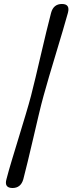

<svg xmlns="http://www.w3.org/2000/svg" viewBox="-20 -795 364 964"><path d="M135.5 -313Q145.5 -351 158.5 -406Q171.5 -461 185.5 -521Q199.5 -581 212.8 -636.2Q226 -691.5 236.5 -730.5Q248.5 -775 291 -775Q333 -775 321 -730.5Q311.5 -695 295.2 -640.8Q279 -586.5 260.8 -525.8Q242.5 -465 225.8 -408.8Q209 -352.5 198.5 -313Q187.5 -273.5 174.2 -217.2Q161 -161 146.8 -100.2Q132.5 -39.5 119.5 15Q106.5 69.5 97 105Q84.5 149 42.5 149Q0 148.5 12.5 104.5Q22.5 65.5 39.2 10.2Q56 -45 74.2 -105Q92.5 -165 109 -220Q125.5 -275 135.5 -313Z"/></svg>

Font: Fraunces 9pt S050 SemiBold
Style: Italic
Weight: 600
Italic angle: -16°
Version: Version 1.000; ttfautohint (v1.8.3)